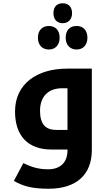

<svg xmlns="http://www.w3.org/2000/svg" viewBox="-20 -915 667 1175"><path d="M364 -773C399 -773 421 -798 421 -834C421 -873 399 -895 364 -895C332 -895 307 -877 307 -834C307 -793 332 -773 364 -773ZM279 -612C319 -612 345 -640 345 -684C345 -729 320 -756 279 -756C238 -756 212 -729 212 -684C212 -640 238 -612 279 -612ZM449 -612C489 -612 515 -640 515 -684C515 -729 489 -756 449 -756C406 -756 382 -729 382 -684C382 -640 408 -612 449 -612ZM278 240C446 240 542 155 542 3V-495H390C208 -495 72 -403 72 -233C72 -84 151 0 294 0H393V5C393 77 351 121 275 121C223 121 178 111 123 83L65 192C126 228 187 240 278 240ZM393 -120H324C257 -120 225 -157 225 -237C225 -325 276 -375 361 -375H393Z"/></svg>

Font: Noto Kufi Arabic
Style: Bold
Weight: 700
Designer: Monotype Design Team, David Williams, Khaled Hosny
Foundry: Google LLC
Version: Version 2.109